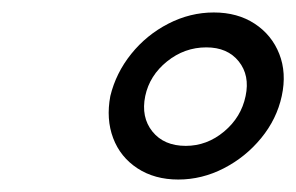

<svg xmlns="http://www.w3.org/2000/svg" viewBox="-20 -846 475 308"><path d="M157 -692Q166 -729 190.5 -759.5Q215 -790 250 -808Q285 -826 323 -826Q361 -826 388.5 -808Q416 -790 428 -759.5Q440 -729 432 -692Q424 -655 399 -624.5Q374 -594 339 -576Q304 -558 266 -558Q228 -558 200.5 -576Q173 -594 161.5 -624.5Q150 -655 157 -692ZM213 -692Q206 -658 224.5 -635Q243 -612 278 -612Q312 -612 339.5 -635Q367 -658 374 -692Q381 -725 363 -747.5Q345 -770 311 -770Q276 -770 248 -747.5Q220 -725 213 -692Z"/></svg>

Font: Glory Thin Medium
Style: Italic
Weight: 500
Italic angle: -12°
Version: Version 1.011